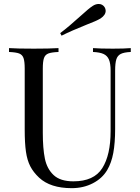

<svg xmlns="http://www.w3.org/2000/svg" viewBox="-20 -956 722 990"><path d="M26.9 0ZM573.7 -591.8V-291Q573.7 -219.2 564.2 -167.7Q554.7 -116.2 532.7 -79.1Q507.3 -36.1 458.7 -11Q410.2 14.2 349.6 14.2Q239.7 14.2 181.6 -40Q151.9 -67.9 136 -98.9Q120.1 -129.9 113.8 -173.8Q107.4 -217.8 107.4 -288.1V-602.1Q107.4 -639.6 101.3 -656.7Q95.2 -673.8 78.9 -680.2Q62.5 -686.5 26.4 -688V-708Q68.8 -705.1 154.3 -705.1Q234.9 -705.1 281.7 -708V-688Q245.6 -686.5 229.2 -680.2Q212.9 -673.8 206.8 -656.7Q200.7 -639.6 200.7 -602.1V-271Q200.7 -190.9 211.4 -138.2Q222.2 -85.4 256.6 -53.2Q291 -21 358.4 -21Q464.4 -21 507.3 -88.9Q550.3 -156.7 550.3 -279.8V-591.8Q550.3 -628.9 541.7 -648.9Q533.2 -668.9 513.9 -677.7Q494.6 -686.5 459.5 -688V-708Q495.6 -705.1 561.5 -705.1Q621.6 -705.1 654.3 -708V-688Q619.6 -686.5 602.8 -678Q585.9 -669.4 579.8 -649.9Q573.7 -630.4 573.7 -591.8ZM488.8 -935.5Q508.3 -935.5 519.5 -918.9Q524.9 -909.7 524.9 -900.4Q524.9 -878.4 498.5 -860.8Q476.6 -847.7 427.2 -829.1Q349.1 -797.9 297.4 -772L290.5 -785.2Q335 -818.8 397 -875Q438.5 -913.1 458.5 -925.8Q473.6 -935.5 488.8 -935.5Z"/></svg>

Font: Playfair Display SC
Style: Regular
Weight: 400
Designer: Claus Eggers Sørensen
Foundry: Claus Eggers Sørensen
Version: Version 1.004;PS 001.004;hotconv 1.0.70;makeotf.lib2.5.58329